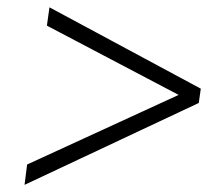

<svg xmlns="http://www.w3.org/2000/svg" viewBox="-20 -552 610 524"><path d="M522.5 -271 47 -47.5 54 -103 467.5 -293 108 -482 115 -532 528 -310Z"/></svg>

Font: Merriweather 120pt Light
Style: Italic
Weight: 300
Italic angle: -7.8°
Version: Version 2.101